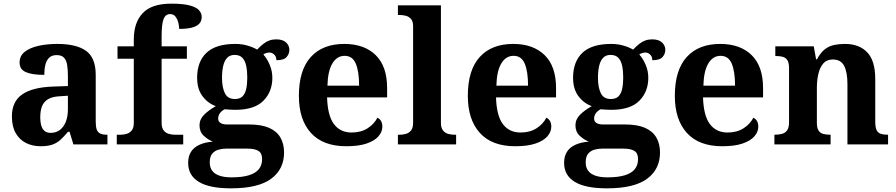

<svg xmlns="http://www.w3.org/2000/svg" viewBox="-20 -789 4898 1049"><path d="M202 10Q158 10 122.5 -7.5Q87 -25 66 -61.4Q45 -97.7 45 -153Q45 -234 101 -273Q157 -312 269 -316L351 -318.8V-374Q351 -407.6 347 -433.3Q343 -459 330 -473.5Q317 -488 289.5 -488Q264 -488 249 -474Q234 -460 228 -435.5Q222 -411 222 -380Q155 -380 121 -395Q87 -410 87 -447Q87 -483.8 115 -505.9Q143 -528 189.9 -538.5Q236.8 -549 292.8 -549Q398 -549 450.5 -511Q503 -473 503 -379.4V-124.1Q503 -96.6 508.5 -81.3Q514 -66 527.7 -59.5Q541.4 -53 563 -53H567V0H381L360 -69H351.4Q329 -42 309.5 -24.5Q290 -7 265 1.5Q240 10 202 10ZM256.8 -63Q286 -63 306.8 -78.7Q327.7 -94.3 339.3 -123.3Q351 -152.3 351 -191V-266L306 -263Q266 -261 242.9 -247.3Q219.9 -233.5 209.9 -209.3Q200 -185.1 200 -149.4Q200 -121 206 -101.5Q212 -82 224.8 -72.5Q237.6 -63 256.8 -63Z M618 0V-53H640Q655 -53 671.5 -57.5Q688 -62 699.5 -76Q711 -90 711 -118V-468H622V-536H711V-573Q711 -666 760 -717.5Q809 -769 915 -769Q980 -769 1016 -759.5Q1052 -750 1067 -733.5Q1082 -717 1082 -696Q1082 -674 1068.5 -659.5Q1055 -645 1027.5 -638Q1000 -631 959 -631Q959 -647 954 -666Q949 -685 938.5 -698.5Q928 -712 909 -712Q884 -712 873.5 -684.5Q863 -657 863 -591V-536H1001V-468H863V-118Q863 -90 874.5 -76Q886 -62 903 -57.5Q920 -53 934 -53H981V0Z M1242 240Q1124 240 1066 204.5Q1008 169 1008 101Q1008 65 1023.5 40.5Q1039 16 1069.5 2Q1100 -12 1143 -15Q1116 -26 1093 -47.5Q1070 -69 1070 -104Q1070 -137 1095 -162Q1120 -187 1159 -209Q1115 -225 1086 -264Q1057 -303 1057 -364Q1057 -452 1108 -500.5Q1159 -549 1266 -549Q1301 -549 1332 -540Q1363 -531 1385 -518Q1403 -537 1419 -549.5Q1435 -562 1452 -568Q1469 -574 1489 -574Q1525 -574 1543 -557Q1561 -540 1561 -517Q1561 -495 1546 -477.5Q1531 -460 1490 -460Q1490 -480 1478 -491Q1466 -502 1452 -502Q1444 -502 1434 -499Q1424 -496 1419 -491Q1439 -469 1453.5 -435Q1468 -401 1468 -364Q1468 -288 1419 -238.5Q1370 -189 1266 -189Q1255 -189 1236 -190Q1217 -191 1208 -192Q1194 -186 1183 -172.5Q1172 -159 1172 -141Q1172 -125 1185 -117Q1198 -109 1219 -109H1340Q1407 -109 1449 -91Q1491 -73 1511.5 -38.5Q1532 -4 1532 44Q1532 136 1461 188Q1390 240 1242 240ZM1244 180Q1303 180 1340 168.5Q1377 157 1394.5 135Q1412 113 1412 80Q1412 48 1392 35.5Q1372 23 1331 23H1215Q1195 23 1174.5 28.5Q1154 34 1140 50Q1126 66 1126 99Q1126 126 1139.5 144Q1153 162 1179.5 171Q1206 180 1244 180ZM1263 -248Q1290 -248 1304.5 -262Q1319 -276 1325 -302.5Q1331 -329 1331 -365Q1331 -402 1325 -430Q1319 -458 1304 -473.5Q1289 -489 1262 -489Q1236 -489 1221 -473Q1206 -457 1199.5 -429Q1193 -401 1193 -364Q1193 -312 1208.5 -280Q1224 -248 1263 -248Z M1872 10Q1745 10 1679 -62.5Q1613 -135 1613 -265Q1613 -406 1678 -477.5Q1743 -549 1861 -549Q1970 -549 2032.5 -488Q2095 -427 2095 -308V-257H1767Q1770 -157 1804.5 -111Q1839 -65 1901 -65Q1953 -65 1989 -88.5Q2025 -112 2042 -146Q2056 -139 2062.5 -126.5Q2069 -114 2069 -97Q2069 -69 2048 -44.5Q2027 -20 1983.5 -5Q1940 10 1872 10ZM1942 -321Q1942 -398 1924 -441Q1906 -484 1863 -484Q1821 -484 1796 -442.5Q1771 -401 1769 -321Z M2154 0V-53H2166Q2181 -53 2197.5 -57.5Q2214 -62 2225.5 -76Q2237 -90 2237 -118V-646Q2237 -673 2225 -686Q2213 -699 2196.5 -703Q2180 -707 2166 -707H2154V-760H2389V-118Q2389 -90 2400.5 -76Q2412 -62 2429 -57.5Q2446 -53 2460 -53H2472V0Z M2795 10Q2668 10 2602 -62.5Q2536 -135 2536 -265Q2536 -406 2601 -477.5Q2666 -549 2784 -549Q2893 -549 2955.5 -488Q3018 -427 3018 -308V-257H2690Q2693 -157 2727.5 -111Q2762 -65 2824 -65Q2876 -65 2912 -88.5Q2948 -112 2965 -146Q2979 -139 2985.5 -126.5Q2992 -114 2992 -97Q2992 -69 2971 -44.5Q2950 -20 2906.5 -5Q2863 10 2795 10ZM2865 -321Q2865 -398 2847 -441Q2829 -484 2786 -484Q2744 -484 2719 -442.5Q2694 -401 2692 -321Z M3296 240Q3178 240 3120 204.5Q3062 169 3062 101Q3062 65 3077.5 40.5Q3093 16 3123.5 2Q3154 -12 3197 -15Q3170 -26 3147 -47.5Q3124 -69 3124 -104Q3124 -137 3149 -162Q3174 -187 3213 -209Q3169 -225 3140 -264Q3111 -303 3111 -364Q3111 -452 3162 -500.5Q3213 -549 3320 -549Q3355 -549 3386 -540Q3417 -531 3439 -518Q3457 -537 3473 -549.5Q3489 -562 3506 -568Q3523 -574 3543 -574Q3579 -574 3597 -557Q3615 -540 3615 -517Q3615 -495 3600 -477.5Q3585 -460 3544 -460Q3544 -480 3532 -491Q3520 -502 3506 -502Q3498 -502 3488 -499Q3478 -496 3473 -491Q3493 -469 3507.5 -435Q3522 -401 3522 -364Q3522 -288 3473 -238.5Q3424 -189 3320 -189Q3309 -189 3290 -190Q3271 -191 3262 -192Q3248 -186 3237 -172.5Q3226 -159 3226 -141Q3226 -125 3239 -117Q3252 -109 3273 -109H3394Q3461 -109 3503 -91Q3545 -73 3565.5 -38.5Q3586 -4 3586 44Q3586 136 3515 188Q3444 240 3296 240ZM3298 180Q3357 180 3394 168.5Q3431 157 3448.5 135Q3466 113 3466 80Q3466 48 3446 35.5Q3426 23 3385 23H3269Q3249 23 3228.5 28.5Q3208 34 3194 50Q3180 66 3180 99Q3180 126 3193.5 144Q3207 162 3233.5 171Q3260 180 3298 180ZM3317 -248Q3344 -248 3358.5 -262Q3373 -276 3379 -302.5Q3385 -329 3385 -365Q3385 -402 3379 -430Q3373 -458 3358 -473.5Q3343 -489 3316 -489Q3290 -489 3275 -473Q3260 -457 3253.5 -429Q3247 -401 3247 -364Q3247 -312 3262.5 -280Q3278 -248 3317 -248Z M3926 10Q3799 10 3733 -62.5Q3667 -135 3667 -265Q3667 -406 3732 -477.5Q3797 -549 3915 -549Q4024 -549 4086.5 -488Q4149 -427 4149 -308V-257H3821Q3824 -157 3858.5 -111Q3893 -65 3955 -65Q4007 -65 4043 -88.5Q4079 -112 4096 -146Q4110 -139 4116.5 -126.5Q4123 -114 4123 -97Q4123 -69 4102 -44.5Q4081 -20 4037.5 -5Q3994 10 3926 10ZM3996 -321Q3996 -398 3978 -441Q3960 -484 3917 -484Q3875 -484 3850 -442.5Q3825 -401 3823 -321Z M4211 0V-53H4213Q4236 -53 4253.5 -58Q4271 -63 4281 -77.7Q4291 -92.4 4291 -121.8V-417.6Q4291 -446 4282 -460Q4273 -474 4257 -478.5Q4241 -483 4219 -483H4216V-536H4426L4438.7 -465H4443.5Q4464 -503 4487.5 -520.5Q4511 -538 4538.3 -543.5Q4565.7 -549 4596.9 -549Q4674 -549 4718 -503.2Q4762 -457.4 4762 -356V-123.5Q4762 -93 4769.5 -78Q4777 -63 4792 -58Q4807 -53 4829 -53H4832V0H4610V-329Q4610 -394 4592.1 -429Q4574.3 -464 4529.8 -464Q4497 -464 4478.2 -442.5Q4459.3 -420.9 4451.2 -385.5Q4443 -350.1 4443 -309V-118Q4443 -90 4452 -76Q4461 -62 4477 -57.5Q4493 -53 4515 -53H4518V0Z"/></svg>

Font: Noto Serif Thai
Style: Regular
Weight: 400
Designer: Monotype Design Team
Foundry: Monotype Imaging Inc.
Version: Version 2.001